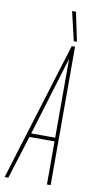

<svg xmlns="http://www.w3.org/2000/svg" viewBox="-122 -927 495 970"><g transform="rotate(10 126.0 -442.5)"><path d="M-24 0 195 -710H212V0H193V-221H64L-5 0ZM70 -240H193V-645ZM201 -736 166 -885H186L217 -736Z"/></g></svg>

Font: Georama ExtraCondensed Thin
Style: Italic
Weight: 100
Width: 2
Italic angle: -9°
Designer: Jean-Baptiste Levee
Foundry: Production Type
Version: Version 1.001